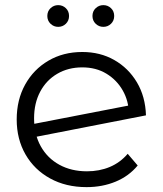

<svg xmlns="http://www.w3.org/2000/svg" viewBox="-20 -736 644 760"><path d="M322.6 4.7Q240.8 4.7 178.4 -29.7Q115.9 -64 81 -124.6Q46.1 -185.3 46.1 -263Q46.1 -341.1 79.6 -401.3Q113 -461.5 171.7 -495.8Q230.3 -530.2 305.7 -530.2Q376.6 -530.2 432.4 -498.4Q488.3 -466.6 521.9 -410.2Q555.5 -353.7 557.8 -279.4L106 -191.2L101.7 -243.2L516.8 -323.6L490.2 -285.8Q489.5 -336.4 465.9 -377.9Q442.3 -419.5 401.2 -444.4Q360.2 -469.3 305.7 -469.3Q249.9 -469.3 206.6 -443.9Q163.3 -418.6 139.1 -373.1Q114.9 -327.6 114.9 -267.7Q114.9 -204.2 141.4 -156.9Q167.9 -109.6 215.1 -83.8Q262.3 -57.9 324.3 -57.9Q373.4 -57.9 414.5 -75.1Q455.6 -92.3 485.5 -127.2L525 -80.9Q490.4 -38.9 437.9 -17.1Q385.4 4.7 322.6 4.7ZM389 -629.7Q371.6 -629.7 358.8 -641.9Q346 -654.2 346 -672.7Q346 -691.6 358.8 -703.6Q371.6 -715.7 389 -715.7Q406.8 -715.7 419.4 -703.6Q432 -691.6 432 -672.7Q432 -654.2 419.4 -641.9Q406.8 -629.7 389 -629.7ZM210.3 -629.7Q192.9 -629.7 180.1 -641.9Q167.3 -654.2 167.3 -672.7Q167.3 -691.6 180.1 -703.6Q192.9 -715.7 210.3 -715.7Q228.1 -715.7 240.7 -703.6Q253.3 -691.6 253.3 -672.7Q253.3 -654.2 240.7 -641.9Q228.1 -629.7 210.3 -629.7Z"/></svg>

Font: Montserrat Alternates Thin
Style: Regular
Weight: 100
Designer: Julieta Ulanovsky
Foundry: Julieta Ulanovsky
Version: Version 9.000